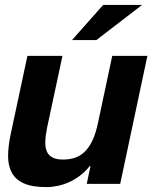

<svg xmlns="http://www.w3.org/2000/svg" viewBox="-20 -743 633 776"><path d="M330.6 0 345.7 -71.8H342.8Q324.7 -49.3 303.5 -33.2Q282.2 -17.1 259.3 -6.8Q236.3 3.4 212.9 8.3Q189.5 13.2 167 13.2Q110.4 13.2 76.9 -1.7Q43.5 -16.6 28.1 -44.4Q12.7 -72.3 12.7 -111.6Q12.7 -150.9 22.9 -199.2L90.8 -517.1H232.4L169.9 -225.1Q163.6 -193.4 163.1 -169.4Q162.6 -145.5 169.9 -129.6Q177.2 -113.8 193.1 -106Q209 -98.1 234.4 -98.1Q263.2 -98.1 285.6 -106.4Q308.1 -114.7 325.4 -132.8Q342.8 -150.9 355.2 -178.7Q367.7 -206.5 376 -246.1L433.6 -517.1H575.7L465.8 0ZM271 -581.1 397 -723.1H554.2L369.6 -581.1Z"/></svg>

Font: XB Khoramshahr
Style: Bold Italic
Weight: 700
Italic angle: -12°
Designer: Behnam
Foundry: Irmug
Version: Version 8.005 2009